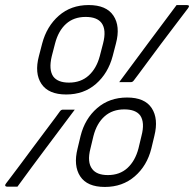

<svg xmlns="http://www.w3.org/2000/svg" viewBox="-62 -730 768 760"><path d="M289 -710Q359 -710 387 -668Q415 -626 397 -558L384 -508Q366 -440 318 -398Q270 -356 200 -356Q130 -356 102 -398Q74 -440 92 -508L105 -558Q123 -626 171 -668Q219 -710 289 -710ZM410 -405Q467 -482 523.5 -558Q580 -634 637 -710H677Q692 -710 682 -697Q679 -693 663 -672Q647 -651 623.5 -620Q600 -589 574 -554.5Q548 -520 525 -488.5Q502 -457 486.5 -436.5Q471 -416 468 -412Q463 -405 457 -405ZM143 -508Q130 -454 149 -427Q167 -403 211 -403Q258 -403 289 -431Q320 -459 333 -508L346 -558Q360 -612 340 -639Q322 -663 277 -663Q230 -663 199.5 -635.5Q169 -608 156 -558ZM441 -344Q511 -344 538.5 -302Q566 -260 549 -192L537 -142Q520 -74 471.5 -32Q423 10 353 10Q283 10 255.5 -32Q228 -74 245 -142L257 -192Q274 -260 322.5 -302Q371 -344 441 -344ZM296 -142Q282 -88 303 -61Q321 -37 365 -37Q412 -37 442.5 -65Q473 -93 486 -142L498 -192Q512 -245 493 -273Q475 -297 430 -297Q383 -297 352 -269.5Q321 -242 308 -192ZM234 -296Q177 -220 120 -144Q63 -68 7 9H-33Q-39 9 -41 5.5Q-43 2 -38 -4Q-35 -8 -19 -29Q-3 -50 20.5 -81.5Q44 -113 69.5 -147.5Q95 -182 118.5 -213Q142 -244 157.5 -265Q173 -286 175 -289Q180 -296 187 -296Z"/></svg>

Font: Recursive Mn Lnr St Lt
Style: Italic
Weight: 300
Italic angle: -15°
Monospace: yes
Version: Version 1.079;hotconv 1.0.112;makeotfexe 2.5.65598; ttfautoh